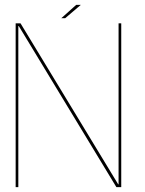

<svg xmlns="http://www.w3.org/2000/svg" viewBox="-20 -771 598 791"><path d="M44.5 0H55.5V-663.5H57.5L459.5 0H479.5V-675H468.5V-11.5H467L64.5 -675H44.5ZM232.5 -696H248.5L313 -751H294Z"/></svg>

Font: Anybody Thin Thin
Style: Regular
Weight: 250
Version: Version 1.113;gftools[0.9.25]